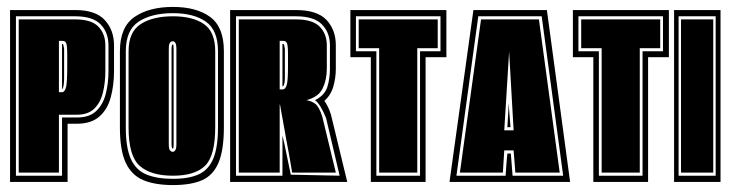

<svg xmlns="http://www.w3.org/2000/svg" viewBox="-20 -525 2112 554"><path d="M9 0V-496H197Q256 -496 282.5 -467Q309 -438 309 -394V-320Q309 -279 299.5 -244Q290 -209 266.5 -188.5Q243 -168 202 -168H175V0ZM26 -18H159V-186H202Q238 -186 257.5 -204.5Q277 -223 285 -253.5Q293 -284 293 -320V-394Q293 -431 270.5 -454.5Q248 -478 197 -478H26ZM34 -27V-469H197Q244 -469 264 -448Q284 -427 284 -394V-320Q284 -287 277 -258Q270 -229 252 -211.5Q234 -194 202 -194H150V-27ZM150 -259H159Q167 -259 171 -275Q174 -292 174 -333Q174 -353 174 -368Q174 -383 173 -391Q172 -407 161 -407H150ZM159 -268V-398H161Q163 -398 165 -384V-333Q165 -314 165 -301.5Q165 -289 164 -282Q162 -268 159 -268Z M479 9Q428 9 394 -5Q360 -19 343 -55Q326 -91 326 -157V-377Q326 -447 368 -476Q410 -505 479 -505Q547 -505 586.5 -476Q626 -447 626 -377V-158Q626 -92 610.5 -55.5Q595 -19 563 -5Q531 9 479 9ZM479 -9Q525 -9 553.5 -22Q582 -35 595.5 -67.5Q609 -100 609 -158V-377Q609 -438 574 -462.5Q539 -487 479 -487Q417 -487 380 -462.5Q343 -438 343 -377V-157Q343 -99 357.5 -66.5Q372 -34 402.5 -21.5Q433 -9 479 -9ZM479 -18Q415 -18 383 -46.5Q351 -75 351 -157V-377Q351 -433 386 -455.5Q421 -478 479 -478Q536 -478 568.5 -455.5Q601 -433 601 -377V-158Q601 -75 571.5 -46.5Q542 -18 479 -18ZM479 -87Q483 -87 486 -92Q489 -97 489 -109V-382Q489 -397 486 -401Q483 -406 479 -406Q473 -406 470 -401Q467 -397 467 -382V-109Q467 -97 470 -92Q473 -87 479 -87ZM479 -96Q475 -96 475 -109V-382Q475 -397 479 -397Q481 -397 481 -382V-109Q481 -96 479 -96Z M644 0V-496H834Q895 -496 922 -467.5Q949 -439 949 -394V-327Q949 -301 942 -276Q935 -251 916 -234Q921 -227 926 -217Q931 -207 935 -194L982 0ZM661 -18H795V-134L800 -113Q802 -103 804 -93.5Q806 -84 808 -74L819 -21L960 -18L921 -184Q905 -224 889 -236Q917 -250 924.5 -274Q932 -298 932 -327V-394Q932 -431 909 -454.5Q886 -478 834 -478H661ZM669 -27V-469H834Q882 -469 902.5 -448Q923 -427 923 -394V-327Q923 -295 911 -270Q899 -245 864 -236Q878 -234 889.5 -225.5Q901 -217 910 -188L949 -27H823Q819 -53 814.5 -77Q810 -101 806 -122Q805 -129 802 -145Q799 -161 796 -178.5Q793 -196 790.5 -209Q788 -222 788 -223H787V-27ZM787 -267H796Q803 -267 807 -279Q811 -290 811 -333Q811 -353 811 -368Q811 -383 810 -391Q809 -407 798 -407H787ZM795 -276V-398H798Q800 -398 802 -384V-333Q802 -315 802 -303.5Q802 -292 801 -287Q799 -276 796 -276Z M1050 0V-360H991V-496H1268V-360H1208V0ZM1066 -18H1192V-377H1251V-478H1007V-377H1066ZM1074 -27V-386H1015V-469H1243V-386H1184V-27Z M1277 0 1346 -496H1558L1625 0ZM1297 -18H1439L1441 -50Q1442 -58 1442.5 -66.5Q1443 -75 1444 -82H1454L1459 -18H1605L1543 -478H1360ZM1307 -27 1368 -469H1535L1595 -27H1467L1462 -91H1435L1431 -27ZM1435 -149H1462L1449 -376ZM1444 -158 1448 -228Q1448 -223 1449 -208Q1450 -193 1451.5 -178Q1453 -163 1453 -158Z M1692 0V-360H1633V-496H1910V-360H1850V0ZM1708 -18H1834V-377H1893V-478H1649V-377H1708ZM1716 -27V-386H1657V-469H1885V-386H1826V-27Z M1925 0V-496H2059V0ZM1938 -18H2045V-478H1938ZM1945 -27V-469H2038V-27Z"/></svg>

Font: Alumni Sans Collegiate One SC
Style: Regular
Weight: 400
Designer: Robert E. Leuschke
Foundry: Robert E. Leuschke
Version: Version 1.100